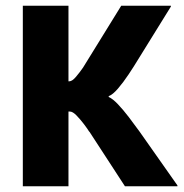

<svg xmlns="http://www.w3.org/2000/svg" viewBox="-20 -662 646 673"><path d="M220 -9H60V-642H220V-377Q222 -377 223 -377Q233 -377 246.5 -393Q260 -409 271 -425L405 -642H579V-639L465 -455Q450 -430 431 -401.5Q412 -373 393.5 -351.5Q375 -330 361 -325V-322Q375 -316 393.5 -296.5Q412 -277 431.5 -251.5Q451 -226 469 -201L602 -12V-9H418L293 -201V-200Q287 -210 274.5 -226.5Q262 -243 248.5 -257Q235 -271 225 -271Q223 -271 222 -271Q221 -271 220 -271Z"/></svg>

Font: Bakbak One
Style: Regular
Weight: 400
Designer: Saumya Kishore and Sanchit Sawaria
Foundry: A Good Feeling
Version: Version 1.003; ttfautohint (v1.8.3)